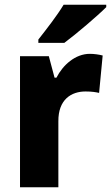

<svg xmlns="http://www.w3.org/2000/svg" viewBox="-20 -786 466 806"><path d="M426 -756V-766H247C220 -721 174 -662 141 -620V-606H250C301 -644 389 -719 426 -756ZM357 -560C296 -560 244 -513 217 -460H209L185 -550H64V0H225V-276C224 -370 281 -402 339 -402C366 -402 383 -399 396 -396L411 -553C396 -557 375 -560 357 -560Z"/></svg>

Font: Noto Sans Thai Looped SemiCondensed ExtraBold
Style: Regular
Weight: 800
Width: 4
Designer: Sasikarn Vongin, Ben Mitchell
Foundry: The Fontpad Ltd
Version: Version 1.001